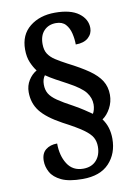

<svg xmlns="http://www.w3.org/2000/svg" viewBox="-95 -821 697 994"><g transform="rotate(-10 253.5 -323.5)"><path d="M258 113Q186 113 146.5 94Q107 75 91 46Q75 17 75 -14Q75 -53 98.5 -72Q122 -91 159 -91Q159 -27 187 17Q215 61 270 61Q314 61 339 33.5Q364 6 364 -39Q364 -66 352.5 -87Q341 -108 307.5 -132Q274 -156 205 -192Q126 -235 93 -277.5Q60 -320 60 -378Q60 -412 77 -439.5Q94 -467 120 -482Q105 -501 92.5 -530Q80 -559 80 -599Q80 -676 132.5 -718Q185 -760 265 -760Q347 -760 389.5 -728.5Q432 -697 432 -650Q432 -620 409 -599.5Q386 -579 343 -579Q343 -608 336 -637.5Q329 -667 311.5 -686.5Q294 -706 261 -706Q222 -706 198 -681Q174 -656 174 -611Q174 -579 187 -559Q200 -539 224 -523.5Q248 -508 282 -490Q349 -456 390.5 -427Q432 -398 452 -366Q472 -334 472 -292Q472 -255 454.5 -222.5Q437 -190 412 -173Q445 -129 445 -66Q445 12 397.5 62.5Q350 113 258 113ZM368 -210Q373 -218 376.5 -231Q380 -244 380 -258Q380 -292 357.5 -321.5Q335 -351 266 -388Q236 -404 208.5 -419Q181 -434 158 -450Q144 -432 144 -403Q144 -375 156 -355Q168 -335 197 -315Q226 -295 275 -269Q307 -251 329 -236.5Q351 -222 368 -210Z"/></g></svg>

Font: Noto Serif Thai SemiCondensed
Style: Bold
Weight: 700
Width: 4
Designer: Monotype Design Team
Foundry: Monotype Imaging Inc.
Version: Version 2.002; ttfautohint (v1.8.4.7-5d5b)